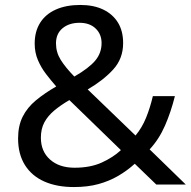

<svg xmlns="http://www.w3.org/2000/svg" viewBox="-20 -745 772 775"><path d="M304 -725Q358 -725 396.5 -706.5Q435 -688 456 -654Q477 -620 477 -571Q477 -508 436.5 -464Q396 -420 334 -384L527 -198Q553 -229 569.5 -269.5Q586 -310 597 -357H686Q670 -293 646 -238Q622 -183 584 -142L730 0H611L524 -84Q493 -56 457 -35Q421 -14 377.5 -2Q334 10 278 10Q209 10 158.5 -12.5Q108 -35 80.5 -79Q53 -123 53 -186Q53 -237 71.5 -274Q90 -311 125 -340Q160 -369 207 -396Q186 -420 166 -446Q146 -472 133 -502.5Q120 -533 120 -569Q120 -618 142 -653Q164 -688 205.5 -706.5Q247 -725 304 -725ZM260 -341Q224 -320 198.5 -298.5Q173 -277 159 -251Q145 -225 145 -189Q145 -134 182 -101Q219 -68 281 -68Q345 -68 391 -89Q437 -110 468 -139ZM301 -653Q259 -653 232.5 -631Q206 -609 206 -570Q206 -534 225 -503.5Q244 -473 280 -436Q339 -470 364.5 -500.5Q390 -531 390 -571Q390 -607 366 -630Q342 -653 301 -653Z"/></svg>

Font: telugu15
Style: Book
Weight: 400
Designer: Jelle Bosma - Monotype Design Team
Foundry: Monotype Imaging Inc.
Version: Version 2.003